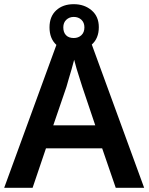

<svg xmlns="http://www.w3.org/2000/svg" viewBox="-20 -899 711 919"><path d="M534 0 469 -189H200L136 0H0L262 -717H408L670 0ZM374 -483Q370 -497 362 -521Q354 -545 346.5 -570.5Q339 -596 335 -613Q330 -593 322.5 -567Q315 -541 308 -518Q301 -495 298 -483L235 -299H436ZM333 -655Q281 -655 249 -685Q217 -715 217 -768Q217 -820 249 -849.5Q281 -879 333 -879Q384 -879 418.5 -849.5Q453 -820 453 -769Q453 -715 418.5 -685Q384 -655 333 -655ZM333 -717Q355 -717 369.5 -730.5Q384 -744 384 -768Q384 -791 369.5 -804.5Q355 -818 333 -818Q312 -818 297.5 -804.5Q283 -791 283 -768Q283 -744 296 -730.5Q309 -717 333 -717Z"/></svg>

Font: Noto Sans Gujarati SemiBold
Style: Regular
Weight: 600
Designer: Jelle Bosma - Monotype Design Team, Universal Thirst
Foundry: Monotype Imaging Inc.
Version: Version 2.106; ttfautohint (v1.8.4.7-5d5b)